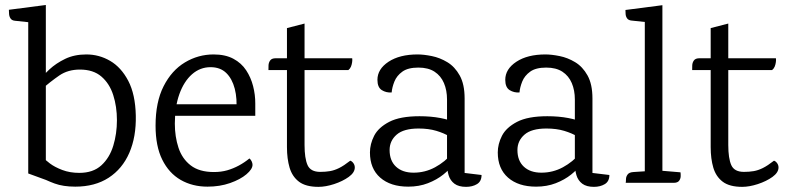

<svg xmlns="http://www.w3.org/2000/svg" viewBox="-20 -718 3091 754"><path d="M319 -504.2Q369.4 -504.2 412.6 -478.9Q455.8 -453.7 483.7 -400.6Q511.5 -347.5 513.3 -264.2Q515.1 -180.6 487.8 -117.7Q460.5 -54.9 406.6 -19.9Q352.7 15 275.6 15Q228.1 15 194.3 2.6Q160.4 -9.8 125.2 -29L151.5 -98.2Q157.3 -90.1 176.2 -75.9Q195.1 -61.7 224.8 -50.4Q254.6 -39.1 291.5 -39.1Q345.6 -39.1 378 -68.7Q410.4 -98.3 424.8 -145.6Q439.2 -193 439.2 -245.9Q439.2 -299.5 424.6 -344.8Q410.1 -390 378.2 -417.4Q346.4 -444.8 293.8 -444.8Q246.9 -444.8 213.1 -421.7Q179.4 -398.5 136 -361.6L128.1 -397.8Q147 -420.3 173.6 -445Q200.2 -469.7 236.1 -486.9Q272 -504.2 319 -504.2ZM160 -698.4V-11.5L90.9 -36.8V-630.9L38.5 -636.5Q26.6 -637.7 21.4 -645.5Q16.2 -653.3 15.6 -663.4Q14.9 -673.6 14.9 -679.6Z M818.7 -504.2Q864.8 -504.2 896.4 -487.3Q928.1 -470.4 946.7 -442Q965.4 -413.6 974 -379.6Q982.7 -345.6 982.5 -311.5V-263.2H633.4L632.3 -308.5H940.8L907.9 -280.1Q912.1 -330.3 901.9 -369.6Q891.7 -408.9 868.3 -431.6Q844.8 -454.2 806.9 -454.2Q765.8 -454.2 734.1 -426.4Q702.5 -398.6 684.5 -348.7Q666.6 -298.9 666.6 -232.4Q666.6 -181.4 680.9 -138Q695.1 -94.6 728.9 -68.5Q762.6 -42.4 820.1 -42.4Q848.5 -42.4 872.3 -49.2Q896.1 -56.1 918 -67.9Q939.9 -79.7 959.6 -95.8Q965.2 -91.4 968.4 -84.2Q971.7 -77 971.7 -70.8Q971.7 -53.9 947.8 -33.6Q923.9 -13.3 883.5 0.9Q843.2 15 795 15Q735.7 15 689.5 -11.5Q643.4 -38.1 617.2 -91Q590.9 -143.9 590.9 -224.5Q590.9 -317.3 622.5 -379.4Q654.1 -441.6 706.2 -472.9Q758.4 -504.2 818.7 -504.2Z M1106.9 -607.7 1176 -625.5V-148.5Q1176 -96.3 1187.8 -69.6Q1199.7 -43 1237.5 -43Q1258.7 -43 1275.8 -46Q1293 -48.9 1311.7 -58.1Q1330.3 -67.3 1355.5 -87Q1362.6 -84.7 1368 -77Q1373.3 -69.4 1373.3 -60.3Q1373.3 -40.4 1349.5 -23.2Q1325.6 -6.1 1292.1 4.9Q1258.7 15.8 1230.6 15.8Q1181 15.8 1154.3 -4.3Q1127.7 -24.4 1117.3 -59.4Q1106.9 -94.5 1106.9 -140.3ZM1062.6 -489.2H1363.1Q1364.1 -483.2 1362.9 -474.1Q1361.7 -465 1358.4 -456.7Q1355.1 -448.4 1348.1 -442.9H1034.2Q1034.2 -450.2 1034.5 -461.1Q1034.8 -471.9 1041 -480.6Q1047.2 -489.2 1062.6 -489.2Z M1619.9 -504.2Q1644 -504.2 1675.7 -497.8Q1707.3 -491.5 1736.7 -473.8Q1766.1 -456.1 1785.3 -421.7Q1804.6 -387.2 1804.6 -331.1V-38.8L1871.1 -30.8Q1871.1 -5.8 1853.2 5Q1835.2 15.8 1810.3 15.8Q1781.3 15.8 1764.6 3.4Q1748 -9.1 1741.7 -30Q1735.5 -50.9 1735.5 -76.7V-327.2Q1735.5 -363.4 1723.4 -391.8Q1711.3 -420.2 1686.6 -436.4Q1661.8 -452.6 1623.2 -452.6Q1582 -452.6 1560 -436.6Q1537.9 -420.6 1528.8 -397.7Q1519.7 -374.8 1518.1 -354.9Q1496.7 -353.3 1479.4 -364.1Q1462.2 -375 1462.2 -404.5Q1462.2 -446.7 1505.8 -475.5Q1549.4 -504.2 1619.9 -504.2ZM1627.4 -261.6Q1672.1 -261.6 1709.6 -254.5Q1747.2 -247.4 1771.3 -235.1L1772.5 -158.3Q1764.6 -170.1 1744.4 -182.5Q1724.2 -194.9 1693.8 -204.1Q1663.4 -213.3 1623.7 -213.3Q1565.2 -213.3 1537.6 -189.2Q1510 -165.1 1510 -128.8Q1510 -86.8 1535.2 -63.4Q1560.5 -39.9 1604.2 -39.9Q1649.4 -39.9 1688.7 -61.2Q1727.9 -82.6 1755.6 -115.6L1760.6 -74.5Q1746.6 -53.1 1721 -32.6Q1695.3 -12 1660.4 1.5Q1625.5 15 1583.3 15Q1513.7 15 1473.2 -20.4Q1432.8 -55.8 1432.8 -119.3Q1432.8 -152.4 1449.3 -184.8Q1465.9 -217.2 1508.4 -239.4Q1551 -261.6 1627.4 -261.6Z M2121.9 -504.2Q2146 -504.2 2177.7 -497.8Q2209.3 -491.5 2238.7 -473.8Q2268.1 -456.1 2287.3 -421.7Q2306.6 -387.2 2306.6 -331.1V-38.8L2373.1 -30.8Q2373.1 -5.8 2355.2 5Q2337.2 15.8 2312.3 15.8Q2283.3 15.8 2266.6 3.4Q2250 -9.1 2243.7 -30Q2237.5 -50.9 2237.5 -76.7V-327.2Q2237.5 -363.4 2225.4 -391.8Q2213.3 -420.2 2188.6 -436.4Q2163.8 -452.6 2125.2 -452.6Q2084 -452.6 2062 -436.6Q2039.9 -420.6 2030.8 -397.7Q2021.7 -374.8 2020.1 -354.9Q1998.7 -353.3 1981.4 -364.1Q1964.2 -375 1964.2 -404.5Q1964.2 -446.7 2007.8 -475.5Q2051.4 -504.2 2121.9 -504.2ZM2129.4 -261.6Q2174.1 -261.6 2211.6 -254.5Q2249.2 -247.4 2273.3 -235.1L2274.5 -158.3Q2266.6 -170.1 2246.4 -182.5Q2226.2 -194.9 2195.8 -204.1Q2165.4 -213.3 2125.7 -213.3Q2067.2 -213.3 2039.6 -189.2Q2012 -165.1 2012 -128.8Q2012 -86.8 2037.2 -63.4Q2062.5 -39.9 2106.2 -39.9Q2151.4 -39.9 2190.7 -61.2Q2229.9 -82.6 2257.6 -115.6L2262.6 -74.5Q2248.6 -53.1 2223 -32.6Q2197.3 -12 2162.4 1.5Q2127.5 15 2085.3 15Q2015.7 15 1975.2 -20.4Q1934.8 -55.8 1934.8 -119.3Q1934.8 -152.4 1951.3 -184.8Q1967.9 -217.2 2010.4 -239.4Q2053 -261.6 2129.4 -261.6Z M2581.3 -697.6V0H2512.2V-631.7L2459.8 -637.3Q2447.9 -638.5 2442.7 -645.9Q2437.4 -653.3 2436.8 -663Q2436.2 -672.8 2436.2 -678.8ZM2581.3 -47.3 2652.3 -41.3Q2653.3 -36.3 2653.1 -26.2Q2652.9 -16.2 2646.9 -8.1Q2641 0 2624.7 0H2437.2Q2438.2 -5 2438.3 -14.6Q2438.4 -24.2 2444.7 -32.8Q2450.9 -41.5 2468.6 -42.5L2512.2 -45.3Z M2770.9 -607.7 2840 -625.5V-148.5Q2840 -96.3 2851.8 -69.6Q2863.7 -43 2901.5 -43Q2922.7 -43 2939.8 -46Q2957 -48.9 2975.7 -58.1Q2994.3 -67.3 3019.5 -87Q3026.6 -84.7 3032 -77Q3037.3 -69.4 3037.3 -60.3Q3037.3 -40.4 3013.5 -23.2Q2989.6 -6.1 2956.1 4.9Q2922.7 15.8 2894.6 15.8Q2845 15.8 2818.3 -4.3Q2791.7 -24.4 2781.3 -59.4Q2770.9 -94.5 2770.9 -140.3ZM2726.6 -489.2H3027.1Q3028.1 -483.2 3026.9 -474.1Q3025.7 -465 3022.4 -456.7Q3019.1 -448.4 3012.1 -442.9H2698.2Q2698.2 -450.2 2698.5 -461.1Q2698.8 -471.9 2705 -480.6Q2711.2 -489.2 2726.6 -489.2Z"/></svg>

Font: Karma Variable Light
Style: Regular
Weight: 300
Designer: Joana Correia
Foundry: Indian Type Foundry
Version: Version 3.000